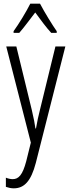

<svg xmlns="http://www.w3.org/2000/svg" viewBox="-20 -785 383 1046"><path d="M198 -765H145C123 -721 83 -655 54 -615V-606H85C110 -634 144 -681 172 -717C200 -679 231 -636 259 -606H289V-615C267 -646 222 -719 198 -765ZM14 -532 148 -8 123 93C103 169 81 191 49 191C38 191 24 188 12 183V233C27 238 40 241 55 241C112 241 149 202 175 103L336 -532H282L198 -188C189 -154 183 -124 176 -85H173C169 -113 165 -136 153 -187L69 -532Z"/></svg>

Font: Noto Sans Kannada ExtraCondensed Light
Style: Regular
Weight: 300
Width: 2
Designer: Jelle Bosma - Monotype Design Team
Foundry: Monotype Imaging Inc.
Version: Version 2.005